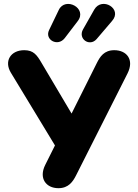

<svg xmlns="http://www.w3.org/2000/svg" viewBox="-20 -977 721 1006"><path d="M567 -867C624 -931 514 -996 474 -927L415 -823C387 -774 449 -730 486 -772ZM387 -866C440 -934 322 -996 288 -925L237 -819C213 -769 282 -730 319 -777ZM286 9C339 9 362 -25 379 -59L648 -592C685 -665 643 -714 579 -714C525 -714 504 -680 487 -646L355 -382L198 -647C173 -690 155 -714 107 -714C36 -714 0 -657 37 -596L268 -215L217 -113C182 -43 221 9 286 9Z"/></svg>

Font: Nunito Black
Style: Regular
Weight: 900
Designer: Vernon Adams
Foundry: Vernon Adams
Version: Version 3.602